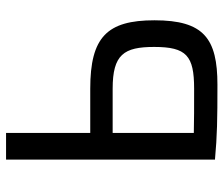

<svg xmlns="http://www.w3.org/2000/svg" viewBox="-72 -658 738 634"><g transform="rotate(-90 297.0 -341.0)"><path d="M175 -412V-690H87V0H89C165 7 219 8 334 8C487 8 547 -37 547 -200C547 -357 491 -412 321 -412ZM175 -338H321C434 -338 459 -301 459 -201C459 -94 430 -69 321 -69C263 -69 213 -69 175 -70Z"/></g></svg>

Font: SnT
Style: Regular
Weight: 400
Designer: Natanael Gama
Version: Version 1.001;PS 001.001;hotconv 1.0.70;makeotf.lib2.5.58329